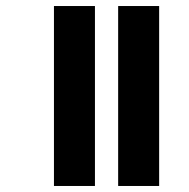

<svg xmlns="http://www.w3.org/2000/svg" viewBox="-20 -617 628 637"><path d="M372 0H508V-597H372ZM159 0H295V-597H159Z"/></svg>

Font: Noto Sans Gujarati UI ExtraCondensed ExtraBold
Style: Regular
Weight: 800
Width: 2
Designer: Jelle Bosma - Monotype Design Team, Universal Thirst
Foundry: Monotype Imaging Inc.
Version: Version 2.106